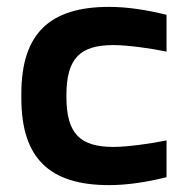

<svg xmlns="http://www.w3.org/2000/svg" viewBox="-20 -529 521 558"><path d="M42 -256V-244C42 -68 125 9 297 9C348 9 403 1 464 -14V-121C422 -112 350 -102 310 -102C213 -102 173 -140 173 -248V-252C173 -360 213 -398 310 -398C350 -398 422 -388 464 -379V-486C403 -501 348 -509 297 -509C125 -509 42 -432 42 -256Z"/></svg>

Font: LT Wave Alt Bold
Style: Regular
Weight: 700
Designer: Daniel Lyons
Version: Version 2.5 (Glyphs App)